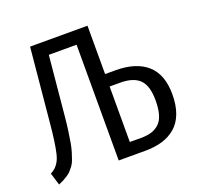

<svg xmlns="http://www.w3.org/2000/svg" viewBox="-123 -819 988 962"><g transform="rotate(-20 371.0 -338.5)"><path d="M494.1 -430.2Q603.5 -430.2 662.4 -378.2Q721.2 -326.2 721.2 -220.2Q721.2 -161.6 705.1 -118.9Q689 -76.2 658.9 -50.3Q628.9 -24.4 588.4 -12.2Q547.9 0 496.1 0H355V-617.2H207L176.8 -298.8Q172.9 -257.8 168.2 -224.6Q163.6 -191.4 158.9 -165Q154.3 -138.7 147.7 -117.7Q141.1 -96.7 135.5 -81.1Q129.9 -65.4 120.6 -53Q111.3 -40.5 103.5 -32Q95.7 -23.4 83 -15.1Q70.3 -6.8 60.1 -1.5Q49.8 3.9 33.2 11.2L13.2 -54.2Q29.8 -63.5 39.1 -72Q48.3 -80.6 57.9 -96.4Q67.4 -112.3 73.5 -137.9Q79.6 -163.6 85.2 -202.6Q90.8 -241.7 96.2 -301.8L132.8 -687L136.2 -685.1L132.8 -688H439V-430.2ZM498 -67.9Q531.2 -67.9 554.7 -75Q578.1 -82 596.2 -98.9Q614.3 -115.7 623 -145.8Q631.8 -175.8 631.8 -220.2Q631.8 -297.9 598.9 -330.8Q565.9 -363.8 495.1 -363.8H439V-67.9Z"/></g></svg>

Font: Fira Sans Compressed Book
Style: Regular
Weight: 350
Width: 1
Designer: Carrois Corporate & Edenspiekermann AG
Foundry: Carrois Corporate GbR & Edenspiekermann AG
Version: Version 4.203;PS 004.203;hotconv 1.0.88;makeotf.lib2.5.64775